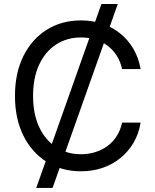

<svg xmlns="http://www.w3.org/2000/svg" viewBox="-20 -839 768 952"><path d="M159.7 92.8 482.9 -819.3H564L240.7 92.8ZM381.8 10.3Q286.1 10.3 212.2 -35.9Q138.2 -82 96.2 -166Q54.2 -250 54.2 -363.3Q54.2 -477.1 96.2 -561.3Q138.2 -645.5 212.2 -691.7Q286.1 -737.8 381.8 -737.8Q437.5 -737.8 486.8 -721.4Q536.1 -705.1 575.4 -673.6Q614.7 -642.1 641.1 -597.4Q667.5 -552.7 677.2 -496.6H585.4Q577.1 -534.7 558.3 -563.7Q539.6 -592.8 512.5 -613Q485.4 -633.3 451.9 -643.3Q418.5 -653.3 381.8 -653.3Q312.5 -653.3 258.8 -618.7Q205.1 -584 174.6 -519.3Q144 -454.6 144 -363.3Q144 -272.5 174.8 -207.8Q205.6 -143.1 259.3 -108.6Q313 -74.2 381.8 -74.2Q418.5 -74.2 451.7 -84.5Q484.9 -94.7 512.2 -114.5Q539.6 -134.3 558.3 -163.6Q577.1 -192.9 585.4 -231H677.2Q668 -174.8 641.6 -130.4Q615.2 -85.9 575.9 -54.4Q536.6 -22.9 487.3 -6.3Q438 10.3 381.8 10.3Z"/></svg>

Font: Inter 20pt
Style: Regular
Weight: 400
Version: Version 4.001;git-66647c0bb